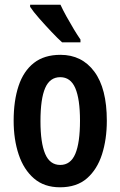

<svg xmlns="http://www.w3.org/2000/svg" viewBox="-20 -786 512 816"><path d="M434 -273Q434 -194 413.5 -130Q393 -66 349.5 -28Q306 10 235 10Q168 10 124.5 -27.5Q81 -65 59.5 -129Q38 -193 38 -273Q38 -358 59 -421Q80 -484 124 -518.5Q168 -553 237 -553Q328 -553 381 -481.5Q434 -410 434 -273ZM152 -271Q152 -179 172 -132Q192 -85 236 -85Q280 -85 300 -132Q320 -179 320 -273Q320 -365 300 -411.5Q280 -458 236 -458Q192 -458 172 -412Q152 -366 152 -271ZM237 -766Q247 -744 262.5 -716Q278 -688 294 -661.5Q310 -635 322 -618V-606H244Q226 -622 199 -650.5Q172 -679 146.5 -708Q121 -737 108 -757V-766Z"/></svg>

Font: Noto Sans ExtraCondensed SemiBold
Style: Regular
Weight: 600
Width: 2
Designer: Monotype Design Team
Foundry: Monotype Imaging Inc.
Version: Version 2.013; ttfautohint (v1.8.4.7-5d5b)